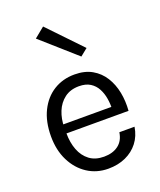

<svg xmlns="http://www.w3.org/2000/svg" viewBox="-144 -860 802 962"><g transform="rotate(-20 257.0 -379.0)"><path d="M267 12Q205 12 156.2 -19.8Q107.5 -51.5 79.2 -108Q51 -164.5 51 -238Q51 -316.5 79 -373Q107 -429.5 155.8 -459.8Q204.5 -490 267 -490Q321.5 -490 360 -468Q398.5 -446 422 -408.5Q445.5 -371 454.8 -323.8Q464 -276.5 460 -226H114V-274H408.5L385.5 -259Q387 -288.5 382.2 -318Q377.5 -347.5 364.5 -372.2Q351.5 -397 328 -412Q304.5 -427 268 -427Q222 -427 191 -403.5Q160 -380 144.5 -341.8Q129 -303.5 129 -259V-227Q129 -177 144.2 -137.5Q159.5 -98 190 -75Q220.5 -52 267 -52Q313.5 -52 343.5 -74.5Q373.5 -97 380 -141H461Q453.5 -93.5 427 -59.2Q400.5 -25 359.5 -6.5Q318.5 12 267 12ZM331 -562.5 147.5 -725 202 -769.5 370 -594Z"/></g></svg>

Font: Karla
Style: Regular
Weight: 400
Designer: Jonathan Pinhorn
Version: Version 2.004;gftools[0.9.33]